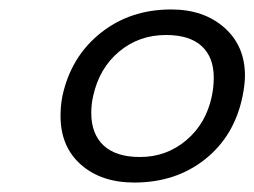

<svg xmlns="http://www.w3.org/2000/svg" viewBox="-20 -734 538 406"><path d="M108 -489Q108 -511 112 -531Q130 -614 192.5 -664Q255 -714 342 -714Q411 -714 454.5 -675.5Q498 -637 498 -574Q498 -556 493 -531Q476 -447 414 -397.5Q352 -348 264 -348Q194 -348 151 -386Q108 -424 108 -489ZM428 -531Q432 -550 432 -570Q432 -613 406.5 -636.5Q381 -660 331 -660Q274 -660 232 -625Q190 -590 177 -531Q173 -514 173 -495Q173 -451 199 -426.5Q225 -402 276 -402Q332 -402 374 -437.5Q416 -473 428 -531Z"/></svg>

Font: Prompt Light
Style: Italic
Weight: 300
Italic angle: -12°
Designer: Katatrad Team
Foundry: CadsonDemak
Version: Version 1.000